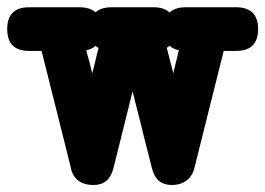

<svg xmlns="http://www.w3.org/2000/svg" viewBox="-70 -471 742 537"><path d="M430.2 -330.6Q414.1 -333.5 404.3 -343.3Q400.4 -339.4 396.5 -337.4Q398.9 -327.1 400.1 -322.8Q401.4 -318.4 402.8 -312.7Q404.3 -307.1 406.7 -297.4Q409.2 -287.6 414.6 -266.6Q418.5 -282.2 422.4 -298.3Q426.3 -314.5 430.2 -330.6ZM205.6 -336.9Q201.2 -338.9 197.3 -342.8Q187 -333.5 171.4 -330.6Q173.3 -322.3 174.3 -318.6Q175.3 -314.9 176.8 -309.8Q178.2 -304.7 180.7 -295.2Q183.1 -285.6 188 -266.1Q190.4 -275.4 192.4 -283.2Q194.3 -291 196.3 -299.1Q198.2 -307.1 200.4 -316.2Q202.6 -325.2 205.6 -336.9ZM11.2 -328.6Q-49.8 -328.6 -49.8 -389.6Q-49.8 -450.7 11.2 -450.7H152.3Q181.6 -450.7 197.3 -436.5Q212.9 -450.7 242.2 -450.7H359.9Q388.7 -450.7 404.3 -436Q419.4 -450.7 449.7 -450.7H590.3Q651.9 -450.7 651.9 -389.6Q651.9 -328.6 590.3 -328.6H555.7Q535.2 -246.6 514.6 -164.6Q494.1 -82.5 473.6 -0.5Q468.3 21 451.9 33.7Q435.5 46.4 410.2 46.4Q366.2 46.4 355 -0.5V0Q348.1 -27.3 343.3 -46.4Q338.4 -65.4 334.7 -80.1Q331.1 -94.7 327.9 -107.7Q324.7 -120.6 321 -135.3Q317.4 -149.9 312.5 -168.9Q307.6 -188 300.8 -215.3Q287.1 -161.1 273.9 -107.4Q260.7 -53.7 247.1 0V-0.5Q235.8 46.4 191.4 46.4Q165 46.4 148.9 33.9Q132.8 21.5 127.9 -1.5L128.4 -1Q117.7 -44.9 107.4 -85Q97.2 -125 87.4 -164.6Q77.6 -204.1 67.4 -244.4Q57.1 -284.7 46.4 -328.6Z"/></svg>

Font: Erica Type
Style: Bold
Weight: 700
Designer: Peter Wiegel
Foundry: Peter Wiegel
Version: Version 1.000 2010 initial release